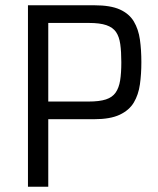

<svg xmlns="http://www.w3.org/2000/svg" viewBox="-20 -708 599 728"><path d="M86 0V-688H338Q399 -688 434.5 -672Q470 -656 487.5 -626.5Q505 -597 510.5 -558Q516 -519 516 -472Q516 -427 510.5 -388Q505 -349 487.5 -319.5Q470 -290 434 -273Q398 -256 337 -256H163V0ZM163 -323H316Q357 -323 381.5 -331Q406 -339 418.5 -357Q431 -375 435.5 -403Q440 -431 440 -472Q440 -512 436 -540.5Q432 -569 420 -586.5Q408 -604 383.5 -612.5Q359 -621 317 -621H163Z"/></svg>

Font: Saira SemiCondensed
Style: Regular
Weight: 400
Width: 4
Designer: Hector Gatti with collaboration of the Omnibus-Type team
Foundry: Omnibus-Type
Version: Version 1.101